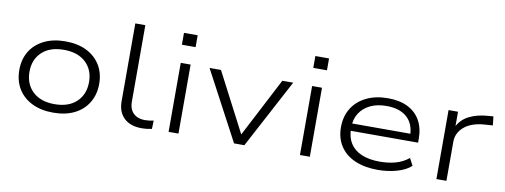

<svg xmlns="http://www.w3.org/2000/svg" viewBox="-59 -1018 3524 1340"><g transform="rotate(10 1703.0 -348.5)"><path d="M352 8Q266 8 202 -23.5Q138 -55 103.5 -112Q69 -169 69 -245Q69 -321 103.5 -377.5Q138 -434 202 -465.5Q266 -497 352 -497Q440 -497 503 -465.5Q566 -434 600.5 -377.5Q635 -321 635 -245Q635 -170 600.5 -112.5Q566 -55 503 -23.5Q440 8 352 8ZM352 -52Q451 -52 507 -105Q563 -158 563 -245Q563 -332 507 -384.5Q451 -437 352 -437Q253 -437 197 -384.5Q141 -332 141 -245Q141 -158 197 -105Q253 -52 352 -52Z M981 8Q900 8 855 -34.5Q810 -77 810 -154V-705H881V-163Q881 -128 894 -103.5Q907 -79 932 -65.5Q957 -52 993 -52Q1007 -52 1023 -54Q1039 -56 1054 -59L1052 0Q1034 4 1016.5 6Q999 8 981 8Z M1156 -615V-699H1253V-615ZM1170 0V-489H1240V0Z M1634 0 1374 -489H1455L1682 -52H1663L1890 -489H1967L1707 0Z M2087 -615V-699H2184V-615ZM2101 0V-489H2171V0Z M2652 8Q2560 8 2491.5 -21.5Q2423 -51 2386 -107.5Q2349 -164 2349 -241Q2349 -318 2384.5 -375.5Q2420 -433 2485.5 -465Q2551 -497 2638 -497Q2721 -497 2779 -468Q2837 -439 2867.5 -385Q2898 -331 2898 -255V-228H2398V-280H2858L2835 -263Q2834 -350 2782.5 -396Q2731 -442 2638 -442Q2572 -442 2523.5 -419Q2475 -396 2447.5 -353.5Q2420 -311 2420 -252V-245Q2420 -182 2447.5 -139Q2475 -96 2528 -73.5Q2581 -51 2657 -51Q2719 -51 2770 -65.5Q2821 -80 2861 -113L2888 -62Q2851 -28 2787.5 -10Q2724 8 2652 8Z M3068 0V-489H3135V-371H3127Q3154 -433 3212 -462.5Q3270 -492 3347 -497L3384 -500L3391 -437L3332 -433Q3240 -426 3189.5 -383Q3139 -340 3139 -276V0Z"/></g></svg>

Font: Nunito Sans 10pt Expanded Light
Style: Regular
Weight: 300
Width: 7
Designer: Vernon Adams
Foundry: Vernon Adams
Version: Version 3.101;gftools[0.9.27]